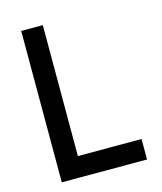

<svg xmlns="http://www.w3.org/2000/svg" viewBox="-104 -757 701 833"><g transform="rotate(-15 246.5 -340.0)"><path d="M70 0V-680H167V-92H453V0Z"/></g></svg>

Font: Teachers Medium
Style: Regular
Weight: 500
Designer: Alfredo Marco Pradil, Chank Diesel
Version: Version 1.001